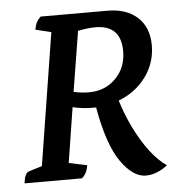

<svg xmlns="http://www.w3.org/2000/svg" viewBox="-49 -689 721 747"><g transform="rotate(-5 311.5 -315.0)"><path d="M491 11Q441 11 394 -56Q347 -123 321 -270Q314 -270 306 -270Q267 -270 230 -279L196 -64L267 -49Q262 -16 242 0H18Q22 -39 39 -45L91 -61L173 -577L112 -592Q115 -610 121 -621Q127 -632 137 -641H398Q472 -641 515 -601.5Q558 -562 558 -492Q558 -423 517.5 -368.5Q477 -314 411 -289Q428 -233 454 -180Q480 -127 511.5 -85.5Q543 -44 576 -22Q559 -8 536.5 1.5Q514 11 491 11ZM345 -581Q331 -581 313.5 -579Q296 -577 277 -573L239 -338Q252 -335 267.5 -333Q283 -331 298 -331Q362 -331 403.5 -373Q445 -415 445 -479Q445 -581 345 -581Z"/></g></svg>

Font: Petrona SemiBold
Style: Italic
Weight: 600
Italic angle: -9°
Designer: Ringo R. Seeber
Foundry: Ringo R. Seeber
Version: Version 2.001; ttfautohint (v1.8.3)